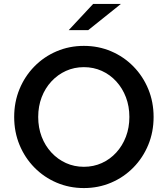

<svg xmlns="http://www.w3.org/2000/svg" viewBox="-20 -944 852 975"><path d="M406 11Q332 11 267.5 -16.5Q203 -44 154.5 -93.5Q106 -143 79 -208.5Q52 -274 52 -350Q52 -426 79 -491.5Q106 -557 154.5 -606.5Q203 -656 267.5 -683.5Q332 -711 406 -711Q480 -711 544.5 -683.5Q609 -656 657.5 -606.5Q706 -557 733 -491.5Q760 -426 760 -350Q760 -274 733 -208.5Q706 -143 657.5 -93.5Q609 -44 544.5 -16.5Q480 11 406 11ZM406 -97Q455 -97 497 -116Q539 -135 570.5 -169.5Q602 -204 619.5 -250Q637 -296 637 -350Q637 -404 619.5 -450Q602 -496 570.5 -530.5Q539 -565 497 -584Q455 -603 406 -603Q357 -603 315 -584Q273 -565 241 -530.5Q209 -496 191.5 -450Q174 -404 174 -350Q174 -296 191.5 -250Q209 -204 241 -169.5Q273 -135 315 -116Q357 -97 406 -97ZM329 -791 453 -924H594L428 -791Z"/></svg>

Font: Red Hat Text Medium
Style: Regular
Weight: 500
Designer: Pentagram, MCKL
Foundry: Pentagram, MCKL
Version: Version 1.023